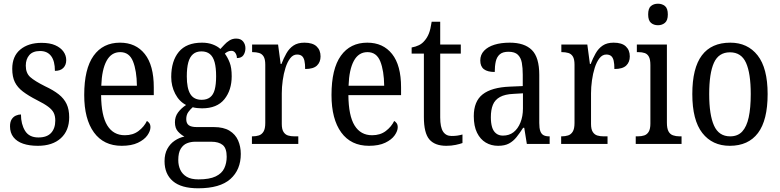

<svg xmlns="http://www.w3.org/2000/svg" viewBox="-20 -776 4204 1035"><path d="M184 10Q138 10 104.5 -1.5Q71 -13 52.5 -36.5Q34 -60 34 -95Q34 -119 43 -133Q52 -147 66 -153Q80 -159 93 -159Q93 -107 115 -71Q137 -35 187 -35Q233 -35 255.5 -59.5Q278 -84 278 -126Q278 -151 269.5 -168Q261 -185 239.5 -201Q218 -217 180 -236Q133 -260 103.5 -282.5Q74 -305 60 -333.5Q46 -362 46 -405Q46 -473 89.5 -509Q133 -545 204 -545Q249 -545 278 -532Q307 -519 322 -498Q337 -477 337 -452Q337 -426 321.5 -410Q306 -394 276 -394Q276 -447 255.5 -474Q235 -501 196 -501Q157 -501 138 -479Q119 -457 119 -422Q119 -382 143 -360.5Q167 -339 223 -311Q268 -290 296.5 -267.5Q325 -245 339 -215.5Q353 -186 353 -144Q353 -72 308 -31Q263 10 184 10Z M636 10Q539 10 486.5 -62Q434 -134 434 -264Q434 -405 484.5 -475.5Q535 -546 627 -546Q712 -546 760.5 -485Q809 -424 809 -305V-263H525Q526 -152 558.5 -99.5Q591 -47 653 -47Q697 -47 727 -70Q757 -93 772 -124Q779 -120 785 -112Q791 -104 791 -90Q791 -70 774.5 -46.5Q758 -23 723.5 -6.5Q689 10 636 10ZM718 -314Q717 -395 697 -445Q677 -495 628 -495Q580 -495 554.5 -448Q529 -401 526 -314Z M1048 239Q957 239 912 200.5Q867 162 867 93Q867 54 882 26.5Q897 -1 921.5 -17.5Q946 -34 974 -40Q956 -49 939.5 -67Q923 -85 923 -117Q923 -147 939.5 -169.5Q956 -192 983 -210Q946 -229 924.5 -270.5Q903 -312 903 -361Q903 -447 944 -496.5Q985 -546 1069 -546Q1101 -546 1126.5 -536.5Q1152 -527 1168 -512Q1177 -521 1189 -534.5Q1201 -548 1217 -558Q1233 -568 1253 -568Q1278 -568 1290.5 -552.5Q1303 -537 1303 -516Q1303 -495 1292.5 -479Q1282 -463 1257 -463Q1257 -478 1249 -490Q1241 -502 1228 -502Q1217 -502 1208.5 -498Q1200 -494 1192 -487Q1207 -467 1218 -439Q1229 -411 1229 -365Q1229 -290 1189.5 -241Q1150 -192 1069 -192Q1058 -192 1043 -193.5Q1028 -195 1019 -198Q1007 -188 995.5 -172.5Q984 -157 984 -134Q984 -111 997.5 -101Q1011 -91 1041 -91H1133Q1185 -91 1217 -71.5Q1249 -52 1263.5 -19Q1278 14 1278 54Q1278 139 1222 189Q1166 239 1048 239ZM1050 191Q1109 191 1142.5 175Q1176 159 1189 131Q1202 103 1202 69Q1202 23 1180.5 5.5Q1159 -12 1119 -12H1032Q1009 -12 988.5 -4Q968 4 954.5 25.5Q941 47 941 87Q941 116 952 139.5Q963 163 986.5 177Q1010 191 1050 191ZM1067 -238Q1095 -238 1112.5 -251.5Q1130 -265 1137.5 -293Q1145 -321 1145 -365Q1145 -411 1137 -440.5Q1129 -470 1111.5 -484.5Q1094 -499 1066 -499Q1038 -499 1020.5 -484Q1003 -469 995 -439.5Q987 -410 987 -364Q987 -300 1006 -269Q1025 -238 1067 -238Z M1338 0V-41H1341Q1360 -41 1375.5 -46Q1391 -51 1400.5 -66.5Q1410 -82 1410 -113V-427Q1410 -457 1401 -471.5Q1392 -486 1376.5 -490.5Q1361 -495 1342 -495H1339V-536H1479L1493 -431H1497Q1509 -462 1524 -488.5Q1539 -515 1562 -530.5Q1585 -546 1621 -546Q1665 -546 1686.5 -526Q1708 -506 1708 -472Q1708 -441 1688.5 -422.5Q1669 -404 1625 -404Q1625 -432 1621 -449Q1617 -466 1607.5 -474Q1598 -482 1581 -482Q1560 -482 1544.5 -462Q1529 -442 1519 -410.5Q1509 -379 1504 -342.5Q1499 -306 1499 -273V-108Q1499 -79 1508.5 -64.5Q1518 -50 1533 -45.5Q1548 -41 1567 -41H1588V0Z M1969 10Q1872 10 1819.5 -62Q1767 -134 1767 -264Q1767 -405 1817.5 -475.5Q1868 -546 1960 -546Q2045 -546 2093.5 -485Q2142 -424 2142 -305V-263H1858Q1859 -152 1891.5 -99.5Q1924 -47 1986 -47Q2030 -47 2060 -70Q2090 -93 2105 -124Q2112 -120 2118 -112Q2124 -104 2124 -90Q2124 -70 2107.5 -46.5Q2091 -23 2056.5 -6.5Q2022 10 1969 10ZM2051 -314Q2050 -395 2030 -445Q2010 -495 1961 -495Q1913 -495 1887.5 -448Q1862 -401 1859 -314Z M2386 10Q2324 10 2294.5 -24.5Q2265 -59 2265 -145V-487H2199V-520Q2221 -524 2238.5 -532.5Q2256 -541 2269 -557Q2283 -573 2292 -595.5Q2301 -618 2307 -659H2353V-536H2464V-487H2353V-143Q2353 -90 2368.5 -66.5Q2384 -43 2414 -43Q2432 -43 2445.5 -45Q2459 -47 2473 -51V-5Q2460 0 2436.5 5Q2413 10 2386 10Z M2665 10Q2628 10 2598.5 -7.5Q2569 -25 2551.5 -60.5Q2534 -96 2534 -150Q2534 -230 2582 -267.5Q2630 -305 2728 -309L2798 -312V-373Q2798 -410 2793 -437.5Q2788 -465 2771.5 -481Q2755 -497 2721 -497Q2690 -497 2674 -483Q2658 -469 2652.5 -444.5Q2647 -420 2647 -388Q2608 -388 2588.5 -403Q2569 -418 2569 -450Q2569 -481 2589.5 -502.5Q2610 -524 2645.5 -535Q2681 -546 2728 -546Q2807 -546 2847 -506.5Q2887 -467 2887 -372V-113Q2887 -85 2892.5 -69.5Q2898 -54 2909.5 -47.5Q2921 -41 2940 -41H2943V0H2820L2806 -87H2800Q2782 -59 2764.5 -37Q2747 -15 2724 -2.5Q2701 10 2665 10ZM2691 -45Q2725 -45 2748.5 -63.5Q2772 -82 2785.5 -115.5Q2799 -149 2799 -191V-273L2748 -270Q2702 -268 2675 -253Q2648 -238 2637 -211Q2626 -184 2626 -144Q2626 -113 2632.5 -91Q2639 -69 2654 -57Q2669 -45 2691 -45Z M3005 0V-41H3008Q3027 -41 3042.5 -46Q3058 -51 3067.5 -66.5Q3077 -82 3077 -113V-427Q3077 -457 3068 -471.5Q3059 -486 3043.5 -490.5Q3028 -495 3009 -495H3006V-536H3146L3160 -431H3164Q3176 -462 3191 -488.5Q3206 -515 3229 -530.5Q3252 -546 3288 -546Q3332 -546 3353.5 -526Q3375 -506 3375 -472Q3375 -441 3355.5 -422.5Q3336 -404 3292 -404Q3292 -432 3288 -449Q3284 -466 3274.5 -474Q3265 -482 3248 -482Q3227 -482 3211.5 -462Q3196 -442 3186 -410.5Q3176 -379 3171 -342.5Q3166 -306 3166 -273V-108Q3166 -79 3175.5 -64.5Q3185 -50 3200 -45.5Q3215 -41 3234 -41H3255V0Z M3407 0V-41H3418Q3438 -41 3453 -46Q3468 -51 3477 -66Q3486 -81 3486 -110V-425Q3486 -455 3478 -470Q3470 -485 3455.5 -490Q3441 -495 3421 -495H3413V-536H3575V-115Q3575 -84 3583.5 -68Q3592 -52 3608 -46.5Q3624 -41 3643 -41H3654V0ZM3527 -640Q3504 -640 3489 -653Q3474 -666 3474 -698Q3474 -731 3489 -743.5Q3504 -756 3527 -756Q3549 -756 3564.5 -743.5Q3580 -731 3580 -698Q3580 -666 3564.5 -653Q3549 -640 3527 -640Z M3914 10Q3820 10 3766 -59Q3712 -128 3712 -269Q3712 -409 3763.5 -477.5Q3815 -546 3917 -546Q4010 -546 4064 -477.5Q4118 -409 4118 -269Q4118 -128 4066 -59Q4014 10 3914 10ZM3916 -41Q3957 -41 3981 -67Q4005 -93 4016 -143.5Q4027 -194 4027 -269Q4027 -381 4001.5 -437.5Q3976 -494 3915 -494Q3854 -494 3828.5 -437.5Q3803 -381 3803 -269Q3803 -157 3829 -99Q3855 -41 3916 -41Z"/></svg>

Font: Noto Serif Khmer Condensed
Style: Regular
Weight: 400
Width: 3
Designer: Danh Hong and the Monotype Design Team
Foundry: Monotype Imaging Inc.
Version: Version 2.004